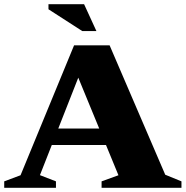

<svg xmlns="http://www.w3.org/2000/svg" viewBox="-31 -891 881 911"><path d="M177.5 -203V-281H527V-203ZM753 -62 830 -30.5V0H451V-30.5L531 -59.5L333 -540.5H347.5L158.5 -60L234.5 -30.5V0H-11V-30.5L66.5 -59.5L320.5 -676H489ZM426.5 -743.5H359.5L199 -847V-871H368Z"/></svg>

Font: Newsreader 16pt 16pt ExtraBold
Style: Regular
Weight: 800
Version: Version 1.003